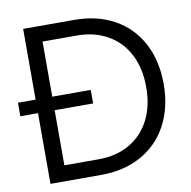

<svg xmlns="http://www.w3.org/2000/svg" viewBox="-82 -827 906 909"><g transform="rotate(-10 371.0 -372.5)"><path d="M88 -745H333Q443 -745 525.5 -699.5Q608 -654 653 -569.5Q698 -485 698 -373Q698 -261 653 -176.5Q608 -92 525 -46Q442 0 333 0H88ZM614 -373Q614 -463 579.5 -530Q545 -597 481 -633.5Q417 -670 333 -670H168V-75H333Q418 -75 481.5 -111.5Q545 -148 579.5 -215Q614 -282 614 -373ZM3 -405H353V-340H3Z"/></g></svg>

Font: Trafiko Sans Variable
Style: Regular
Weight: 400
Designer: Gumpita Rahayu / Trafiko
Foundry: Tokotype / Trafiko
Version: Version 0.001;FEAKit 1.0